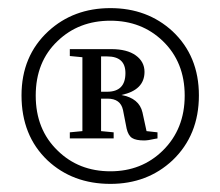

<svg xmlns="http://www.w3.org/2000/svg" viewBox="-20 -800 543 473"><path d="M252 -347Q159 -347 97 -405Q33 -466 33 -565Q33 -662 99 -723Q161 -780 252 -780Q343 -780 405 -723Q470 -662 470 -565Q470 -467 405 -405Q343 -347 252 -347ZM252 -378Q329 -378 381 -429Q435 -482 435 -564.5Q435 -647 381 -699Q329 -749 252 -749Q174 -749 122 -699Q68 -648 68 -564.5Q68 -481 122 -429Q174 -378 252 -378ZM335 -454Q315 -454 305.5 -460Q296 -466 292 -483L283 -529Q277 -557 245 -557H229V-477L260 -474V-459H152V-474L183 -477V-659L152 -662V-679H254Q293 -679 314.5 -663.5Q336 -648 336 -623Q336 -578 279 -566Q323 -558 331 -523L341 -477L368 -474V-459Q366 -459 362 -458Q345 -454 335 -454ZM229 -574H244Q289 -574 289 -620Q289 -661 244 -661H229Z"/></svg>

Font: GenRyuMin TW M
Style: Regular
Weight: 500
Version: Version 1.501;PS 1;hotconv 16.6.51;makeotf.lib2.5.65220